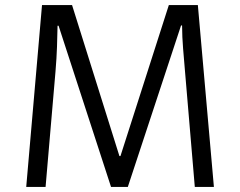

<svg xmlns="http://www.w3.org/2000/svg" viewBox="-20 -734 943 754"><path d="M482 0 691 -634H695C695 -572 702 -513 706 -460L745 0H820L757 -714H643L453 -121H449L263 -714H145L83 0H159L198 -454C204 -523 205 -583 206 -633H210L416 0Z"/></svg>

Font: Frost Regular
Style: Regular
Weight: 400
Designer: Lee Frost
Foundry: Lee Frost for Ice Communication Norge AS
Version: Version 2.011;hotconv 1.0.107;makeotfexe 2.5.65593